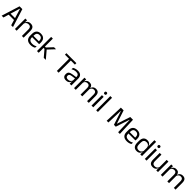

<svg xmlns="http://www.w3.org/2000/svg" viewBox="935 -3506 6353 6353"><g transform="rotate(45 4112.0 -329.5)"><path d="M24.7 0 224.7 -639H355.7L556 0H471.9L296.6 -583H283.9L108.7 0ZM144.3 -188.7V-257.6H435.5V-188.7Z M973 0V-303.7Q973 -343 962.2 -371.5Q951.5 -399.9 927.2 -415.7Q902.8 -431.4 861.1 -431.4Q822.6 -431.4 794.3 -417Q766 -402.5 748.5 -377.8Q731 -353 724 -321.5L709.5 -378.9H727.2Q734.8 -412.1 754.8 -439.3Q774.8 -466.5 808.6 -482.7Q842.4 -498.9 891.5 -498.9Q949.7 -498.9 985.2 -477.1Q1020.8 -455.2 1037.3 -413.8Q1053.9 -372.3 1053.9 -312.6V0ZM646.6 0V-488.2H727.5L723.9 -371.1L727.5 -366.3V0Z M1384.6 11.1Q1273.1 11.1 1216.5 -43.4Q1159.9 -97.8 1159.9 -199.7V-286.6Q1159.9 -389.4 1212.6 -445.1Q1265.2 -500.9 1366 -500.9Q1433.9 -500.9 1479.6 -475.7Q1525.2 -450.4 1548.2 -403.9Q1571.1 -357.4 1571.1 -293V-274.8Q1571.1 -259.1 1569.9 -243Q1568.7 -226.9 1566.5 -211.4H1492.2Q1493 -235.6 1493.2 -257.1Q1493.4 -278.6 1493.4 -296.4Q1493.4 -341 1479.1 -371.8Q1464.9 -402.6 1436.7 -418.8Q1408.4 -435 1366 -435Q1302.9 -435 1271.5 -398.5Q1240.1 -362.1 1240.1 -294.1V-247.4L1240.5 -237.5V-190.8Q1240.5 -160.4 1249.5 -135.9Q1258.5 -111.3 1277.6 -93.8Q1296.8 -76.2 1326.5 -66.8Q1356.3 -57.5 1397.7 -57.5Q1444.8 -57.5 1485.8 -70Q1526.8 -82.6 1562.9 -104.2L1555.3 -34Q1523.1 -13.5 1479.9 -1.2Q1436.8 11.1 1384.6 11.1ZM1202.6 -211.4V-272.7H1549.4V-211.4Z M1996.2 0 1802.8 -227.4H1751.5V-290.7H1803.2L1988.2 -488.2H2083.8L1862.6 -252.4V-271.8L2092.8 0ZM1679.1 0V-662.5H1759.6V0Z M2609.6 0V-625.3H2692.6V0ZM2418 -569.4V-639H2883.8V-569.4Z M3208.4 0 3212 -118.6 3208.9 -131.1V-286.5L3209.3 -314.9Q3209.3 -374.3 3179.2 -403Q3149 -431.7 3083.4 -431.7Q3031.2 -431.7 2987.4 -416.5Q2943.6 -401.3 2909.4 -381.5L2917 -450.4Q2936.1 -462 2962.4 -473.3Q2988.7 -484.7 3022.3 -492Q3055.9 -499.3 3096.3 -499.3Q3148.8 -499.3 3185.6 -486.6Q3222.4 -473.9 3245.2 -449.9Q3268 -425.8 3278.5 -392Q3289 -358.1 3289 -316.2V0ZM3040.4 10.7Q2967.9 10.7 2929.3 -24.6Q2890.6 -60 2890.6 -125.7V-140Q2890.6 -207.4 2932.3 -240.7Q2974 -274.1 3065.2 -286.9L3219.5 -309.2L3223.9 -249.8L3075 -228.6Q3019.2 -220.7 2995.2 -201.4Q2971.1 -182 2971.1 -144.5V-136.6Q2971.1 -97.9 2994.9 -77.4Q3018.7 -56.8 3066.1 -56.8Q3107.9 -56.8 3137.9 -71.4Q3167.9 -86 3186.4 -110.5Q3205 -135.1 3211.5 -165.2L3224.2 -109.8H3208.7Q3201.6 -77.8 3182.3 -50.3Q3163.1 -22.8 3128.5 -6.1Q3093.9 10.7 3040.4 10.7Z M4022.4 0V-305.7Q4022.4 -344.2 4012.7 -372.4Q4003.1 -400.7 3980.9 -416.1Q3958.7 -431.4 3921.1 -431.4Q3885.6 -431.4 3859.5 -417.1Q3833.4 -402.7 3817.4 -378.3Q3801.4 -353.9 3795 -322.9L3782.5 -380.5H3792.6Q3800.6 -411.8 3819.7 -438.8Q3838.7 -465.9 3871.1 -482.4Q3903.4 -498.9 3951.5 -498.9Q4005.9 -498.9 4039.2 -477.5Q4072.6 -456 4088 -414.7Q4103.3 -373.5 4103.3 -314.5V0ZM3413.1 0V-488.2H3494L3490.4 -370.8L3494 -366.1V0ZM3717.9 0V-305.6Q3717.9 -344.1 3708.3 -372.4Q3698.6 -400.7 3676.5 -416.1Q3654.4 -431.4 3616.8 -431.4Q3581 -431.4 3555 -417Q3528.9 -402.5 3512.9 -377.8Q3497 -353 3490.5 -321.5L3475.7 -378.9H3493.7Q3500.9 -412.1 3519.5 -439.3Q3538.2 -466.5 3569.7 -482.7Q3601.3 -498.9 3646.9 -498.9Q3714.6 -498.9 3749.7 -464.1Q3784.9 -429.2 3794 -361.9Q3796.3 -352 3797.4 -340.3Q3798.5 -328.6 3798.5 -317.1V0Z M4230.7 0V-488.2H4311.6V0ZM4271.2 -568.2Q4246.2 -568.2 4233.8 -581.2Q4221.4 -594.3 4221.4 -617.7V-620.2Q4221.4 -643.5 4233.8 -656.6Q4246.2 -669.6 4271.2 -669.6Q4296.2 -669.6 4308.5 -656.6Q4320.9 -643.5 4320.9 -620.2V-617.7Q4320.9 -593.9 4308.5 -581Q4296.2 -568.2 4271.2 -568.2Z M4448.8 0V-662.5H4529.7V0Z M4940.8 0 4965.5 -639H5094.2L5245.7 -176.9H5252.6L5404.1 -639H5533L5557.6 0H5476.8L5467.8 -269.6L5459.3 -552.6H5450.6L5292.5 -73.7H5205.8L5047.8 -552.6H5039.1L5030.2 -269.1L5021.6 0Z M5892.1 11.1Q5780.6 11.1 5724 -43.4Q5667.4 -97.8 5667.4 -199.7V-286.6Q5667.4 -389.4 5720.1 -445.1Q5772.7 -500.9 5873.5 -500.9Q5941.4 -500.9 5987.1 -475.7Q6032.7 -450.4 6055.7 -403.9Q6078.6 -357.4 6078.6 -293V-274.8Q6078.6 -259.1 6077.4 -243Q6076.2 -226.9 6074 -211.4H5999.7Q6000.5 -235.6 6000.7 -257.1Q6000.9 -278.6 6000.9 -296.4Q6000.9 -341 5986.6 -371.8Q5972.4 -402.6 5944.2 -418.8Q5915.9 -435 5873.5 -435Q5810.4 -435 5779 -398.5Q5747.6 -362.1 5747.6 -294.1V-247.4L5748 -237.5V-190.8Q5748 -160.4 5757 -135.9Q5766 -111.3 5785.1 -93.8Q5804.3 -76.2 5834 -66.8Q5863.8 -57.5 5905.2 -57.5Q5952.3 -57.5 5993.3 -70Q6034.3 -82.6 6070.4 -104.2L6062.8 -34Q6030.6 -13.5 5987.4 -1.2Q5944.3 11.1 5892.1 11.1ZM5710.1 -211.4V-272.7H6056.9V-211.4Z M6347.9 10.7Q6260.1 10.7 6214 -43.9Q6167.8 -98.6 6167.8 -202.9V-283.6Q6167.8 -388.7 6214.4 -443.8Q6261 -498.9 6351.4 -498.9Q6396.3 -498.9 6429.4 -483.7Q6462.5 -468.5 6483 -440.9Q6503.5 -413.4 6510.3 -375.9H6537.1L6513.2 -301.3Q6511.3 -344.6 6493.6 -373.8Q6475.8 -403 6445.6 -418Q6415.5 -433 6376.3 -433Q6314.7 -433 6281.9 -397.1Q6249.1 -361.2 6249.1 -291.1V-197.8Q6249.1 -128.8 6281.7 -92.8Q6314.3 -56.8 6376.6 -56.8Q6413.7 -56.8 6442.1 -71.2Q6470.6 -85.6 6489.4 -110.8Q6508.2 -136 6514.8 -168L6534.8 -109.9H6511.2Q6504 -76.8 6484.3 -49.3Q6464.6 -21.8 6431.2 -5.6Q6397.8 10.7 6347.9 10.7ZM6510.9 0 6514.6 -117.9 6513.2 -143.9V-348.1L6513.7 -365L6511.3 -503.5V-662.5H6591.8V0Z M6725.7 0V-488.2H6806.6V0ZM6766.2 -568.2Q6741.2 -568.2 6728.8 -581.2Q6716.4 -594.3 6716.4 -617.7V-620.2Q6716.4 -643.5 6728.8 -656.6Q6741.2 -669.6 6766.2 -669.6Q6791.2 -669.6 6803.5 -656.6Q6815.9 -643.5 6815.9 -620.2V-617.7Q6815.9 -593.9 6803.5 -581Q6791.2 -568.2 6766.2 -568.2Z M7015.2 -488.2V-184.5Q7015.2 -145.8 7025.9 -117Q7036.6 -88.3 7061.1 -72.6Q7085.7 -56.8 7127 -56.8Q7166 -56.8 7194.1 -71.3Q7222.2 -85.7 7239.9 -110.7Q7257.6 -135.6 7264.1 -166.8L7278.6 -109.3H7261Q7253.3 -76.7 7233.3 -49.2Q7213.3 -21.8 7179.6 -5.6Q7145.9 10.7 7096.6 10.7Q7038.9 10.7 7003.1 -11.2Q6967.3 -33 6950.8 -74.7Q6934.3 -116.3 6934.3 -175.7V-488.2ZM7341.5 -488.2V0H7260.6L7264.2 -117.2L7260.6 -121.9V-488.2Z M8082.9 0V-305.7Q8082.9 -344.2 8073.2 -372.4Q8063.6 -400.7 8041.4 -416.1Q8019.2 -431.4 7981.6 -431.4Q7946.1 -431.4 7920 -417.1Q7893.9 -402.7 7877.9 -378.3Q7861.9 -353.9 7855.5 -322.9L7843 -380.5H7853.1Q7861.1 -411.8 7880.2 -438.8Q7899.2 -465.9 7931.6 -482.4Q7963.9 -498.9 8012 -498.9Q8066.4 -498.9 8099.7 -477.5Q8133.1 -456 8148.5 -414.7Q8163.8 -373.5 8163.8 -314.5V0ZM7473.6 0V-488.2H7554.5L7550.9 -370.8L7554.5 -366.1V0ZM7778.4 0V-305.6Q7778.4 -344.1 7768.8 -372.4Q7759.1 -400.7 7737 -416.1Q7714.9 -431.4 7677.3 -431.4Q7641.5 -431.4 7615.5 -417Q7589.4 -402.5 7573.4 -377.8Q7557.5 -353 7551 -321.5L7536.2 -378.9H7554.2Q7561.4 -412.1 7580 -439.3Q7598.7 -466.5 7630.2 -482.7Q7661.8 -498.9 7707.4 -498.9Q7775.1 -498.9 7810.2 -464.1Q7845.4 -429.2 7854.5 -361.9Q7856.8 -352 7857.9 -340.3Q7859 -328.6 7859 -317.1V0Z"/></g></svg>

Font: Anek Tamil Medium
Style: Regular
Weight: 500
Designer: Aadarsh Rajan (Tamil), Yesha Goshar (Latin)
Foundry: Ek Type
Version: Version 1.003